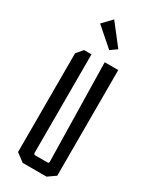

<svg xmlns="http://www.w3.org/2000/svg" viewBox="-200 -822 699 872"><g transform="rotate(30 149.0 -386.0)"><path d="M45 -32V-550L73 -583H112V-67Q112 -58 121 -58H183Q189 -58 190.5 -60Q192 -62 192 -67L182 -582H253V-28L213 0H88ZM76 -724 122 -772 206 -664 172 -640Z"/></g></svg>

Font: Bahianita
Style: Regular
Weight: 400
Designer: Pablo Cosgaya & Dani Raskovsky
Foundry: Pablo Cosgaya & Dani Raskovsky
Version: Version 1.008